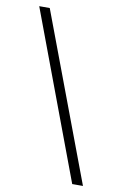

<svg xmlns="http://www.w3.org/2000/svg" viewBox="-83 -761 505 809"><g transform="rotate(10 170.0 -357.0)"><path d="M18 -714 285 0H331L63 -714Z"/></g></svg>

Font: Noto Sans Syriac Extralight
Style: Regular
Weight: 200
Designer: Patrick Giasson and the Monotype Design Team
Foundry: Monotype Imaging Inc.
Version: Version 3.000